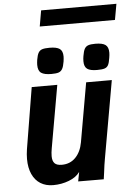

<svg xmlns="http://www.w3.org/2000/svg" viewBox="-63 -1021 761 1077"><g transform="rotate(-5 317.0 -483.0)"><path d="M58.5 -150Q58.5 -176 63 -205L120 -550H264L202 -198Q197.5 -173.5 197.5 -154Q197.5 -127 209.8 -114Q222 -101 250.5 -101Q297.5 -101 328 -132.5Q358.5 -164 368 -217L426.5 -550H571L494 -114Q488 -81.5 483 -39L477.5 0.5L333.5 0L343.5 -52.5Q323 -23.5 281.2 -7.5Q239.5 8.5 192.5 8.5Q151.5 8.5 121.2 -10.2Q91 -29 74.8 -64.8Q58.5 -100.5 58.5 -150ZM161.5 -671Q161.5 -682 164 -699.5Q168.5 -726.5 176 -739.2Q183.5 -752 197.5 -756.5Q211.5 -761 239 -761Q278.5 -761 295.8 -748.8Q313 -736.5 313 -705.5Q313 -695 310.5 -677.5Q306 -649 298.2 -635.8Q290.5 -622.5 277 -618Q263.5 -613.5 236.5 -613.5Q197 -613.5 179.2 -625.8Q161.5 -638 161.5 -671ZM421.5 -668.5Q421.5 -684 424 -697.5Q428.5 -725 435.5 -738Q442.5 -751 456.2 -756Q470 -761 496.5 -761Q536.5 -761 553.5 -748.5Q570.5 -736 570.5 -705Q570.5 -692.5 567.5 -675Q563.5 -648 556.8 -635.2Q550 -622.5 536 -618Q522 -613.5 493.5 -613.5Q455 -613.5 438.2 -625.8Q421.5 -638 421.5 -668.5ZM210 -974H634L618 -884.5H194.5Z"/></g></svg>

Font: JuliaMono ExtraBoldItalic
Style: Regular
Weight: 800
Italic angle: -9°
Monospace: yes
Designer: cormullion
Foundry: corm
Version: Version 0.049; ttfautohint (v1.8.4)